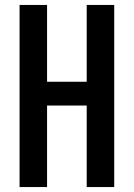

<svg xmlns="http://www.w3.org/2000/svg" viewBox="-20 -755 540 775"><path d="M59 0V-735H170V-425H330V-735H441V0H330V-329H170V0Z"/></svg>

Font: Iosevka SS08 Regular
Style: Bold
Weight: 700
Monospace: yes
Designer: Belleve Invis
Foundry: Belleve Invis
Version: Version 16.3.4; ttfautohint (v1.8.4)